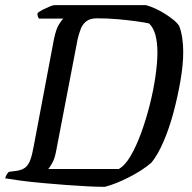

<svg xmlns="http://www.w3.org/2000/svg" viewBox="-30 -724 744 744"><path d="M376 0Q349 0 308.5 -2Q268 -4 222.5 -7.5Q177 -11 132.5 -15Q88 -19 50.5 -24Q13 -29 -10 -33Q-8 -41 -4 -47.5Q0 -54 4 -58L34 -62Q55 -65 67.5 -74.5Q80 -84 87.5 -104.5Q95 -125 101 -159L179 -572Q187 -611 198.5 -629.5Q210 -648 216 -652H121Q118 -656 116.5 -661Q115 -666 115 -672Q121 -679 135 -686Q149 -693 162 -698.5Q175 -704 181 -704H536Q554 -699 572.5 -690.5Q591 -682 608.5 -671Q626 -660 641 -648Q656 -636 664 -624Q672 -604 676 -577.5Q680 -551 680 -523Q680 -474 669.5 -412.5Q659 -351 642.5 -289Q626 -227 603.5 -175Q581 -123 557 -94Q540 -79 517.5 -64.5Q495 -50 469.5 -37Q444 -24 420 -14.5Q396 -5 376 0ZM157 -69H430Q454 -82 476 -119.5Q498 -157 517 -209Q536 -261 550.5 -318.5Q565 -376 572.5 -429Q580 -482 580 -520Q580 -559 572.5 -587.5Q565 -616 548 -633Q531 -637 498.5 -641.5Q466 -646 426.5 -649.5Q387 -653 346 -653Q319 -653 304.5 -641.5Q290 -630 283 -612Q276 -594 271 -573L187 -136Q182 -110 173 -93.5Q164 -77 157 -69Z"/></svg>

Font: Texturina 12pt
Style: Italic
Weight: 400
Italic angle: -11°
Designer: Guillermo Torres Carreño
Foundry: Omnibus-Type
Version: Version 1.002